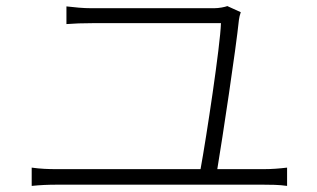

<svg xmlns="http://www.w3.org/2000/svg" viewBox="-20 -679 1040 630"><path d="M693 -124C710 -226 754 -517 764 -614C765 -621 767 -631 770 -639L726 -659C718 -656 699 -652 682 -652H282C250 -652 226 -655 198 -658V-600C226 -602 248 -603 283 -603H705C703 -531 657 -227 638 -124H165C139 -124 112 -125 84 -129V-69C113 -72 139 -73 165 -73H845C863 -73 896 -73 922 -69V-129C897 -126 872 -124 845 -124Z"/></svg>

Font: Genne Gothic Light
Style: Regular
Weight: 300
Designer: Ryoko NISHIZUKA (kana & ideographs); Paul D. Hunt (Latin, Greek & Cyrillic); Wenlong ZHANG (bopomofo); Sandoll Communica
Foundry: Adobe Systems Incorporated
Version: Version 1.004;PS 1.004;hotconv 16.6.51;makeotf.lib2.5.65220